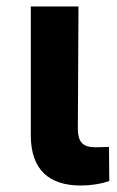

<svg xmlns="http://www.w3.org/2000/svg" viewBox="-20 -566 362 592"><path d="M75 -546V-146C76 -41 133 6 229 6C260 6 292 1 317 -8L316 -113C305 -113 295 -112 274 -112C235 -112 221 -128 220 -167L222 -546Z"/></svg>

Font: Wafeq
Style: Bold
Weight: 700
Designer: Rasmus Andersson & Azza Alameddine
Foundry: Google & TypeTogether
Version: Version 3.000;FEAKit 1.0